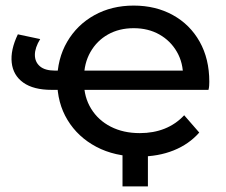

<svg xmlns="http://www.w3.org/2000/svg" viewBox="-20 -555 811 688"><path d="M230 -233H165Q100 -233 63.5 -259Q27 -285 22 -330.5Q17 -376 44 -432L124 -415Q105 -384 105 -358.5Q105 -333 123 -317.5Q141 -302 177 -302H230ZM479 6Q391 6 325 -29Q259 -64 222 -125Q185 -186 185 -265Q185 -344 220.5 -405Q256 -466 318 -500.5Q380 -535 459 -535Q538 -535 599.5 -501Q661 -467 695.5 -405.5Q730 -344 730 -262Q730 -256 729.5 -248Q729 -240 727 -233H263V-302H676L636 -278Q637 -329 614 -369Q591 -409 551 -431.5Q511 -454 459 -454Q407 -454 367 -431.5Q327 -409 304 -368.5Q281 -328 281 -276V-260Q281 -207 306.5 -165.5Q332 -124 377 -101Q422 -78 481 -78Q530 -78 570 -94Q610 -110 640 -142L694 -80Q657 -38 602 -16Q547 6 479 6ZM510 -21V113H419V-21Z"/></svg>

Font: MOST Montserrat Medium
Style: Regular
Weight: 500
Designer: Julieta Ulanovsky
Foundry: Julieta Ulanovsky
Version: Version 8.000;March 11, 2024;FontCreator 15.0.0.2926 64-bit